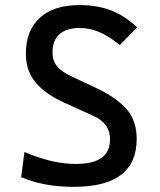

<svg xmlns="http://www.w3.org/2000/svg" viewBox="-20 -723 626 753"><path d="M269 9.8Q210 9.8 158.4 0.2Q106.9 -9.3 63 -28.3L75.7 -127Q129.4 -104 179.4 -92Q229.5 -80.1 276.9 -80.1Q345.2 -80.1 378.4 -104Q411.6 -127.9 411.6 -176.8Q411.6 -238.8 348.1 -267.6L228 -322.3Q157.2 -354.5 119.4 -399.9Q81.5 -445.3 81.5 -512.7Q81.5 -603.5 136.2 -653.3Q190.9 -703.1 291 -703.1Q360.8 -703.1 414.6 -682.6Q468.3 -662.1 518.1 -615.7L449.7 -546.4Q406.7 -581.5 369.4 -597.4Q332 -613.3 291.5 -613.3Q241.2 -613.3 213.6 -589.1Q186 -564.9 186 -517.6Q186 -483.9 204.1 -462.6Q222.2 -441.4 257.3 -424.8L358.9 -377Q436 -340.8 476.1 -295.4Q516.1 -250 516.1 -178.7Q516.1 -84.5 454.8 -37.4Q393.6 9.8 269 9.8Z"/></svg>

Font: Cascadia Mono PL
Style: Regular
Weight: 400
Monospace: yes
Designer: Aaron Bell
Foundry: Saja Typeworks
Version: Version 2102.003